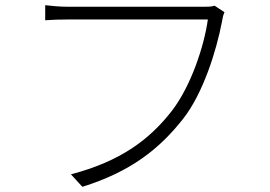

<svg xmlns="http://www.w3.org/2000/svg" viewBox="-20 -711 1040 739"><path d="M806 -689C792 -685 780 -685 767 -685H243C210 -685 180 -688 154 -691V-633C179 -635 206 -636 242 -636H780C766 -534 715 -380 642 -285C556 -174 444 -90 253 -40L297 8C483 -50 594 -138 685 -254C762 -352 813 -516 834 -626C837 -644 839 -653 844 -664Z"/></svg>

Font: Genne Gothic Light
Style: Regular
Weight: 300
Designer: Ryoko NISHIZUKA (kana & ideographs); Paul D. Hunt (Latin, Greek & Cyrillic); Wenlong ZHANG (bopomofo); Sandoll Communica
Foundry: Adobe Systems Incorporated
Version: Version 1.004;PS 1.004;hotconv 16.6.51;makeotf.lib2.5.65220